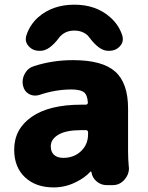

<svg xmlns="http://www.w3.org/2000/svg" viewBox="-20 -816 634 825"><path d="M198.2 -187.5Q198.2 -163.1 212.4 -150.4Q226.6 -137.7 252 -137.7Q297.9 -137.7 328.1 -166.5Q358.4 -195.3 358.4 -239.3V-247.1Q358.4 -256.8 348.6 -256.8H329.1Q263.7 -256.8 231 -237.3Q198.2 -217.8 198.2 -187.5ZM293.9 -557.6Q419.9 -557.6 475.1 -508.3Q530.3 -459 530.3 -349.6V-165Q530.3 -133.8 533.2 -101.6Q534.2 -97.7 534.2 -92.8Q534.2 -66.4 515.6 -44.9Q495.1 -20.5 463.9 -20.5H438.5Q414.1 -20.5 395 -36.6Q376 -52.7 373 -76.2Q373 -78.1 371.1 -78.6Q369.1 -79.1 368.2 -78.1Q343.8 -51.8 307.6 -34.2Q261.7 -10.7 210.9 -10.7Q133.8 -10.7 87.4 -54.2Q41 -97.7 41 -172.9Q41 -261.7 116.2 -314Q191.4 -366.2 329.1 -366.2H348.6Q352.5 -366.2 355.5 -369.1Q358.4 -372.1 357.4 -376Q355.5 -405.3 343.8 -417Q328.1 -431.6 287.1 -431.6Q218.8 -431.6 149.4 -408.2Q140.6 -405.3 130.9 -405.3Q117.2 -405.3 104.5 -412.1Q84 -423.8 79.1 -447.3Q77.1 -455.1 77.1 -462.9Q77.1 -482.4 86.9 -500Q100.6 -524.4 127 -532.2Q206.1 -557.6 293.9 -557.6ZM505.9 -662.1Q507.8 -654.3 507.8 -647.5Q507.8 -630.9 495.1 -617.2Q477.5 -597.7 449.2 -597.7H444.3Q407.2 -597.7 365.2 -653.3Q361.3 -659.2 357.4 -663.1Q334 -684.6 299.3 -684.6Q264.6 -684.6 242.2 -663.1Q237.3 -659.2 233.4 -653.3Q191.4 -597.7 154.3 -597.7H148.4Q121.1 -597.7 103.5 -617.2Q90.8 -630.9 90.8 -647.5Q90.8 -654.3 92.8 -662.1Q107.4 -709 144.5 -742.2Q206.1 -795.9 299.3 -795.9Q392.6 -795.9 453.1 -742.2Q491.2 -709 505.9 -662.1Z"/></svg>

Font: Gen Jyuu GothicX Heavy
Style: Bold
Weight: 900
Designer: [Source Han Sans]
Ryoko NISHIZUKA  (kana & ideographs); Paul D. Hunt (Latin, Greek & Cyrillic); Wenlong ZHANG  (bopomofo
Version: Version 1.002.20150607